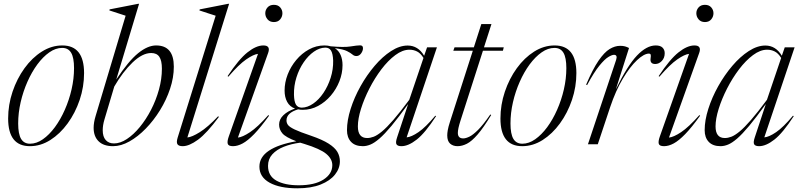

<svg xmlns="http://www.w3.org/2000/svg" viewBox="-20 -762 4230 1014"><path d="M309 -522Q424 -522 424 -376Q424 -303.5 400.8 -234.5Q377.5 -165.5 337.2 -110.2Q297 -55 245.8 -22.5Q194.5 10 138 10Q23 10 23 -136Q23 -208.5 46.2 -277.5Q69.5 -346.5 109.5 -401.8Q149.5 -457 201 -489.5Q252.5 -522 309 -522ZM138.5 -3Q173 -3 206.5 -26.5Q240 -50 269.8 -90.2Q299.5 -130.5 322.2 -182Q345 -233.5 358 -290Q371 -346.5 371 -402Q371 -457.5 355.8 -483.2Q340.5 -509 308.5 -509Q274 -509 240.5 -485.5Q207 -462 177.2 -421.8Q147.5 -381.5 124.8 -330Q102 -278.5 89 -222Q76 -165.5 76 -110Q76 -54.5 91.2 -28.8Q106.5 -3 138.5 -3Z M643.5 -679Q629 -684 604.2 -691.8Q579.5 -699.5 557.5 -707L559 -712.5L710 -742H714.5L594 -342Q658.5 -439.5 709.2 -480.8Q760 -522 804.5 -522Q898 -522 898 -410Q898 -352.5 878.2 -293.2Q858.5 -234 825 -179.8Q791.5 -125.5 749.8 -82.8Q708 -40 663.5 -15Q619 10 577 10Q527 10 500.8 -15.8Q474.5 -41.5 474.5 -87Q474.5 -115 485 -149.5ZM531.5 -130.5Q522.5 -100.5 522.5 -74Q522.5 -40.5 538.2 -22.5Q554 -4.5 582 -4.5Q615 -4.5 650.2 -27.8Q685.5 -51 718.5 -91.2Q751.5 -131.5 777.8 -182.2Q804 -233 819.5 -289Q835 -345 835 -399Q835 -442 821.5 -462Q808 -482 778.5 -482Q732 -482 680 -432Q628 -382 583.5 -305Z M1119 -679Q1105.5 -683.5 1080 -691.5Q1054.5 -699.5 1033 -707L1035 -712.5L1185.5 -742H1190L969.5 -36Q993.5 -38 1035.2 -64Q1077 -90 1132 -148L1136 -144.5Q1072 -58 1025.5 -24Q979 10 945 10Q924 10 917.2 -0.2Q910.5 -10.5 918.5 -36Z M1381 -692Q1381 -709.5 1393 -723Q1405 -736.5 1426.5 -736.5Q1448 -736.5 1459.8 -723Q1471.5 -709.5 1471.5 -692Q1471.5 -674 1459.8 -659.8Q1448 -645.5 1426.5 -645.5Q1405 -645.5 1393 -659.8Q1381 -674 1381 -692ZM1188 -40.5 1342.5 -477.5Q1319 -475 1280.2 -448.2Q1241.5 -421.5 1186 -357L1182 -360Q1241 -449 1287 -485.5Q1333 -522 1371 -522Q1410.5 -522 1396 -482L1236.5 -35.5Q1260.5 -37.5 1300.2 -63.8Q1340 -90 1397 -154L1401 -151Q1356.5 -89 1322.5 -54Q1288.5 -19 1261.5 -4.5Q1234.5 10 1210.5 10Q1186.5 10 1182.8 -2.5Q1179 -15 1188 -40.5Z M1550.5 232.5Q1457.5 232.5 1403.8 202.8Q1350 173 1350 118Q1350 67.5 1400 34Q1450 0.5 1545 -16Q1489 -37 1471.5 -57.5Q1454 -78 1454 -104Q1454 -132 1476.8 -153.8Q1499.5 -175.5 1538 -188.5Q1510 -199 1496.5 -224Q1483 -249 1483 -283.5Q1483 -326.5 1499.2 -368.5Q1515.5 -410.5 1544.5 -445.2Q1573.5 -480 1611.8 -501Q1650 -522 1693.5 -522Q1711.5 -522 1727 -517.5Q1797 -511 1831.8 -516.8Q1866.5 -522.5 1882 -522.5Q1897 -522.5 1897 -507.5Q1897 -493.5 1887 -479.8Q1877 -466 1862 -466Q1850.5 -466 1841.5 -474Q1832.5 -482 1812.8 -492Q1793 -502 1748.5 -507.5Q1769 -494.5 1779 -471.2Q1789 -448 1789 -418Q1789 -375 1772.5 -333Q1756 -291 1727 -257Q1698 -223 1660 -202.5Q1622 -182 1578.5 -182Q1566 -182 1554.5 -184.5Q1493 -166 1493 -126Q1493 -113 1500.8 -102.2Q1508.5 -91.5 1536 -78.2Q1563.5 -65 1623 -45Q1682.5 -24.5 1715.5 -3.5Q1748.5 17.5 1761.8 40.2Q1775 63 1775 90Q1775 127.5 1749.2 160Q1723.5 192.5 1673.5 212.5Q1623.5 232.5 1550.5 232.5ZM1574 -193.5Q1604 -194 1634 -214.8Q1664 -235.5 1688 -271Q1712 -306.5 1726.2 -351Q1740.5 -395.5 1739.5 -442.5Q1738 -479 1728.2 -494.8Q1718.5 -510.5 1698 -510.5Q1667.5 -510 1637.8 -489.2Q1608 -468.5 1583.8 -433Q1559.5 -397.5 1545.5 -353Q1531.5 -308.5 1532.5 -261.5Q1533.5 -225 1543.2 -209.2Q1553 -193.5 1574 -193.5ZM1395.5 114Q1395.5 167 1439.5 191.8Q1483.5 216.5 1557.5 216.5Q1641.5 216.5 1688.2 186.5Q1735 156.5 1735 110Q1735 77.5 1703.2 50.8Q1671.5 24 1587 -2Q1575.5 -5.5 1565.5 -8.5Q1518 -2.5 1479.5 12.8Q1441 28 1418.2 53Q1395.5 78 1395.5 114Z M2077.5 -37.5 2135.5 -212.5Q2084.5 -141.5 2047.8 -97.5Q2011 -53.5 1984 -30.2Q1957 -7 1936.2 1.5Q1915.5 10 1896.5 10Q1855.5 10 1834 -12.8Q1812.5 -35.5 1812.5 -74.5Q1812.5 -126.5 1831.8 -187Q1851 -247.5 1884 -306.5Q1917 -365.5 1958.5 -414.2Q2000 -463 2045.2 -492.2Q2090.5 -521.5 2133 -521.5Q2188 -521.5 2220 -467.5L2235.5 -512H2287.5L2127.5 -36.5Q2152.5 -38.5 2190.2 -64.2Q2228 -90 2279 -151L2283 -148.5Q2225.5 -60 2181 -25Q2136.5 10 2100 10Q2080 10 2074 0.2Q2068 -9.5 2077.5 -37.5ZM1870 -94.5Q1870 -33 1919 -33Q1935.5 -33 1953.8 -40Q1972 -47 1997 -67.5Q2022 -88 2057 -128.2Q2092 -168.5 2141.5 -235L2216.5 -456Q2201 -481 2182.5 -490.2Q2164 -499.5 2142.5 -499.5Q2106 -499.5 2067.8 -471Q2029.5 -442.5 1994.2 -396Q1959 -349.5 1931 -294.8Q1903 -240 1886.5 -187.2Q1870 -134.5 1870 -94.5Z M2412 -125Q2404.5 -101.5 2401.2 -86Q2398 -70.5 2398 -60Q2398 -31 2426.5 -31Q2439.5 -31 2458.5 -40Q2477.5 -49 2504.8 -76Q2532 -103 2569.5 -157.5L2574 -154.5Q2533.5 -87.5 2502.5 -51.8Q2471.5 -16 2446 -3Q2420.5 10 2396.5 10Q2372.5 10 2357.2 -3.5Q2342 -17 2342 -47Q2342 -58.5 2344.8 -74.8Q2347.5 -91 2356 -117.5L2477 -494H2374L2380.5 -512H2482.5L2522 -635H2575.5L2536 -512H2640.5L2636 -494H2530.5Z M2909 -522Q3024 -522 3024 -376Q3024 -303.5 3000.8 -234.5Q2977.5 -165.5 2937.2 -110.2Q2897 -55 2845.8 -22.5Q2794.5 10 2738 10Q2623 10 2623 -136Q2623 -208.5 2646.2 -277.5Q2669.5 -346.5 2709.5 -401.8Q2749.5 -457 2801 -489.5Q2852.5 -522 2909 -522ZM2738.5 -3Q2773 -3 2806.5 -26.5Q2840 -50 2869.8 -90.2Q2899.5 -130.5 2922.2 -182Q2945 -233.5 2958 -290Q2971 -346.5 2971 -402Q2971 -457.5 2955.8 -483.2Q2940.5 -509 2908.5 -509Q2874 -509 2840.5 -485.5Q2807 -462 2777.2 -421.8Q2747.5 -381.5 2724.8 -330Q2702 -278.5 2689 -222Q2676 -165.5 2676 -110Q2676 -54.5 2691.2 -28.8Q2706.5 -3 2738.5 -3Z M3234 -446Q3242.5 -472.5 3222.5 -472.5Q3212 -472.5 3192.8 -461Q3173.5 -449.5 3145.5 -415.2Q3117.5 -381 3080.5 -312.5L3075.5 -315Q3110.5 -397 3141 -441.5Q3171.5 -486 3199.5 -503Q3227.5 -520 3255 -520Q3270.5 -520 3281 -517Q3291.5 -514 3302 -508.5L3232.5 -290.5Q3293.5 -415.5 3344.2 -468.8Q3395 -522 3443 -522Q3467.5 -522 3479 -510.5Q3490.5 -499 3490.5 -481Q3490.5 -456 3475.2 -440Q3460 -424 3440.5 -424Q3411.5 -424 3416 -454Q3418.5 -469 3416.2 -474Q3414 -479 3407.5 -479Q3381.5 -479 3344.2 -444.2Q3307 -409.5 3269.2 -346.2Q3231.5 -283 3202.5 -196.5L3137 0H3085Z M3657.5 -692Q3657.5 -709.5 3669.5 -723Q3681.5 -736.5 3703 -736.5Q3724.5 -736.5 3736.2 -723Q3748 -709.5 3748 -692Q3748 -674 3736.2 -659.8Q3724.5 -645.5 3703 -645.5Q3681.5 -645.5 3669.5 -659.8Q3657.5 -674 3657.5 -692ZM3464.5 -40.5 3619 -477.5Q3595.5 -475 3556.8 -448.2Q3518 -421.5 3462.5 -357L3458.5 -360Q3517.5 -449 3563.5 -485.5Q3609.5 -522 3647.5 -522Q3687 -522 3672.5 -482L3513 -35.5Q3537 -37.5 3576.8 -63.8Q3616.5 -90 3673.5 -154L3677.5 -151Q3633 -89 3599 -54Q3565 -19 3538 -4.5Q3511 10 3487 10Q3463 10 3459.2 -2.5Q3455.5 -15 3464.5 -40.5Z M3966.5 -37.5 4024.5 -212.5Q3973.5 -141.5 3936.8 -97.5Q3900 -53.5 3873 -30.2Q3846 -7 3825.2 1.5Q3804.5 10 3785.5 10Q3744.5 10 3723 -12.8Q3701.5 -35.5 3701.5 -74.5Q3701.5 -126.5 3720.8 -187Q3740 -247.5 3773 -306.5Q3806 -365.5 3847.5 -414.2Q3889 -463 3934.2 -492.2Q3979.5 -521.5 4022 -521.5Q4077 -521.5 4109 -467.5L4124.5 -512H4176.5L4016.5 -36.5Q4041.5 -38.5 4079.2 -64.2Q4117 -90 4168 -151L4172 -148.5Q4114.5 -60 4070 -25Q4025.5 10 3989 10Q3969 10 3963 0.2Q3957 -9.5 3966.5 -37.5ZM3759 -94.5Q3759 -33 3808 -33Q3824.5 -33 3842.8 -40Q3861 -47 3886 -67.5Q3911 -88 3946 -128.2Q3981 -168.5 4030.5 -235L4105.5 -456Q4090 -481 4071.5 -490.2Q4053 -499.5 4031.5 -499.5Q3995 -499.5 3956.8 -471Q3918.5 -442.5 3883.2 -396Q3848 -349.5 3820 -294.8Q3792 -240 3775.5 -187.2Q3759 -134.5 3759 -94.5Z"/></svg>

Font: Newsreader Display Light
Style: Italic
Weight: 300
Italic angle: -17°
Designer: Hugues Gentile
Foundry: Production Type
Version: Version 1.001